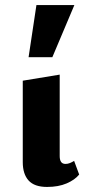

<svg xmlns="http://www.w3.org/2000/svg" viewBox="-20 -731 352 759"><path d="M166 8Q116 8 93 -17.5Q70 -43 70 -90V-412L216 -436V-114Q216 -99 221.5 -91Q227 -83 239 -83Q248 -83 256.5 -86.5Q265 -90 273 -95L293 -41Q276 -20 243.5 -6Q211 8 166 8ZM93 -505 124 -711H274L187 -505Z"/></svg>

Font: Ysabeau ExtraBold
Style: Regular
Weight: 800
Designer: Christian Thalmann (Catharsis Fonts)
Version: Version 2.002